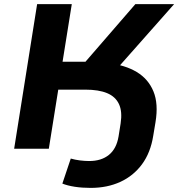

<svg xmlns="http://www.w3.org/2000/svg" viewBox="-20 -725 869 936"><path d="M422 191Q380 191 344.5 185.5Q309 180 284 170L325 48Q346 54 369.5 57Q393 60 415 60Q474 60 511 30Q548 0 558 -60L568 -123Q577 -181 560 -217.5Q543 -254 502 -271Q461 -288 396 -288H264L218 0H49L161 -705H330L285 -424H417L375 -399L640 -705H829L529 -366L508 -417Q590 -408 646.5 -374Q703 -340 728 -279.5Q753 -219 738 -129L727 -63Q714 19 672.5 75.5Q631 132 567 161.5Q503 191 422 191Z"/></svg>

Font: Nunito Sans 10pt SemiExpanded ExtraBold
Style: Italic
Weight: 800
Width: 6
Italic angle: -9°
Designer: Vernon Adams
Foundry: Vernon Adams
Version: Version 3.101;gftools[0.9.27]